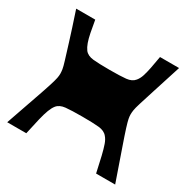

<svg xmlns="http://www.w3.org/2000/svg" viewBox="-121 -612 712 724"><g transform="rotate(30 235.0 -250.5)"><path d="M0 0Q29 -84 46 -132.5Q63 -181 70.5 -205Q78 -229 80 -239.5Q82 -250 82 -258Q82 -266 80.5 -276.5Q79 -287 72 -309.5Q65 -332 51 -377.5Q37 -423 11 -501H94Q99 -471 103.5 -448.5Q108 -426 113.5 -410.5Q119 -395 127 -384Q139 -369 163.5 -366.5Q188 -364 235 -364Q282 -364 306.5 -366.5Q331 -369 343 -384Q352 -395 357 -410.5Q362 -426 366.5 -448.5Q371 -471 376 -501H459Q434 -423 419.5 -377.5Q405 -332 398 -309.5Q391 -287 389.5 -276.5Q388 -266 388 -258Q388 -250 390 -239.5Q392 -229 399.5 -205Q407 -181 424 -132.5Q441 -84 470 0H387Q378 -42 371.5 -69Q365 -96 359 -113Q353 -130 344 -140Q332 -155 307 -157.5Q282 -160 235 -160Q188 -160 163 -157.5Q138 -155 126 -140Q118 -130 111.5 -113Q105 -96 98.5 -69Q92 -42 83 0Z"/></g></svg>

Font: Ojuju ExtraLight ExtraBold
Style: Regular
Weight: 800
Version: Version 1.000